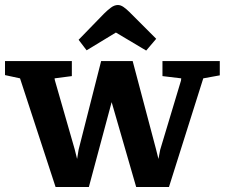

<svg xmlns="http://www.w3.org/2000/svg" viewBox="-42 -740 898 767"><path d="M180 7 38 -427 -22 -440V-496H245V-436L176 -427L177 -420L256 -145L266 -105L272 -142L362 -496H488L581 -145L591 -105L598 -142L681 -418L682 -427L607 -436V-496H836V-439L770 -427L633 7H502L404 -332L313 7ZM542 -538 421 -610 304 -539 272 -581 373 -685Q387 -699 401 -709.5Q415 -720 429 -720Q440 -720 451.5 -712Q463 -704 474 -693L582 -585Z"/></svg>

Font: Faustina Light
Style: Bold
Weight: 700
Version: Version 1.200